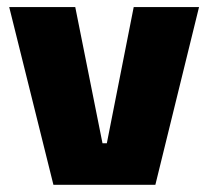

<svg xmlns="http://www.w3.org/2000/svg" viewBox="-20 -512 577 532"><path d="M276 -115 350.5 -492.5H531.5L410.5 0H128L5.5 -492.5H188.5L264 -115Z"/></svg>

Font: Anek Bangla Medium ExtraBold
Style: Regular
Weight: 800
Version: Version 1.003